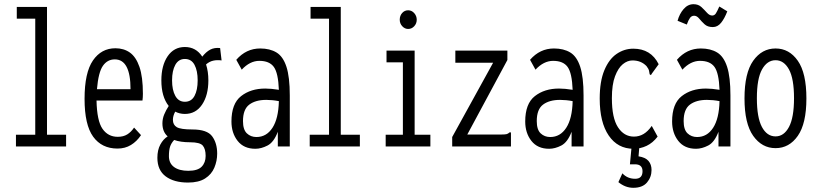

<svg xmlns="http://www.w3.org/2000/svg" viewBox="-20 -698 3890 915"><path d="M56 0V-56H148V-609H60V-665H204V-56H295V0Z M540 10Q465 10 424 -46.5Q383 -103 383 -227Q383 -352 423 -410Q463 -468 530 -468Q570 -468 599 -447.5Q628 -427 644.5 -379.5Q661 -332 661 -251Q661 -235 659 -219H440Q442 -122 468.5 -84Q495 -46 541 -46Q568 -46 586.5 -57.5Q605 -69 619 -90L652 -54Q632 -24 604 -7Q576 10 540 10ZM442 -273H602Q602 -415 527 -415Q492 -415 470.5 -384.5Q449 -354 442 -273Z M861 -155Q836 -155 815 -166Q804 -146 804 -127Q804 -103 822.5 -92Q841 -81 897 -81Q967 -81 991 -48.5Q1015 -16 1015 34Q1015 69 1001.5 101Q988 133 957.5 152.5Q927 172 876 172Q809 172 769.5 142.5Q730 113 730 54Q730 17 744 -9Q758 -35 779 -48Q754 -70 754 -110Q754 -132 762.5 -152.5Q771 -173 784 -193Q749 -237 749 -315Q749 -386 779 -430Q809 -474 861 -474Q914 -474 944 -428Q962 -451 982 -461.5Q1002 -472 1029 -469L1036 -410Q1015 -413 996.5 -409Q978 -405 962 -391Q973 -357 973 -315Q973 -244 943 -199.5Q913 -155 861 -155ZM861 -213Q892 -213 907 -241Q922 -269 922 -315Q922 -361 907 -389Q892 -417 861 -417Q831 -417 815.5 -389Q800 -361 800 -315Q800 -269 815.5 -241Q831 -213 861 -213ZM785 46Q785 80 809.5 98Q834 116 877 116Q922 116 941 96.5Q960 77 960 45Q960 12 946.5 -4Q933 -20 886 -20Q840 -20 810 -31Q796 -16 790.5 1Q785 18 785 46Z M1197 11Q1142 11 1112.5 -26.5Q1083 -64 1083 -119Q1083 -204 1129 -240Q1175 -276 1244 -276Q1272 -276 1309 -270Q1306 -350 1285 -379Q1264 -408 1216 -408Q1171 -408 1132 -366L1106 -413Q1153 -467 1220 -467Q1266 -467 1297.5 -448Q1329 -429 1345 -380Q1361 -331 1361 -243V0H1304V-70Q1285 -20 1255 -4.5Q1225 11 1197 11ZM1138 -121Q1138 -80 1156.5 -62.5Q1175 -45 1202 -45Q1250 -45 1278.5 -89Q1307 -133 1309 -216Q1294 -219 1278.5 -220.5Q1263 -222 1249 -222Q1198 -222 1168 -199.5Q1138 -177 1138 -121Z M1456 0V-56H1548V-609H1460V-665H1604V-56H1695V0Z M1818 0V-56H1900V-401H1822V-457H1956V-56H2031V0ZM1925 -560Q1909 -560 1897 -573Q1885 -586 1885 -604Q1885 -623 1896.5 -636Q1908 -649 1925 -649Q1942 -649 1954 -635.5Q1966 -622 1966 -604Q1966 -586 1954 -573Q1942 -560 1925 -560Z M2135 -45 2330 -399H2150V-457H2398V-412L2207 -57H2371Q2388 -57 2395 -59Q2402 -61 2408 -67H2415V0H2135Z M2597 11Q2542 11 2512.5 -26.5Q2483 -64 2483 -119Q2483 -204 2529 -240Q2575 -276 2644 -276Q2672 -276 2709 -270Q2706 -350 2685 -379Q2664 -408 2616 -408Q2571 -408 2532 -366L2506 -413Q2553 -467 2620 -467Q2666 -467 2697.5 -448Q2729 -429 2745 -380Q2761 -331 2761 -243V0H2704V-70Q2685 -20 2655 -4.5Q2625 11 2597 11ZM2538 -121Q2538 -80 2556.5 -62.5Q2575 -45 2602 -45Q2650 -45 2678.5 -89Q2707 -133 2709 -216Q2694 -219 2678.5 -220.5Q2663 -222 2649 -222Q2598 -222 2568 -199.5Q2538 -177 2538 -121Z M2999 11Q2924 11 2881 -52Q2838 -115 2838 -228Q2838 -310 2860 -363Q2882 -416 2918.5 -441Q2955 -466 2998 -466Q3082 -466 3119 -392L3087 -348L3082 -340L3076 -344Q3075 -352 3073 -361Q3071 -370 3061 -383Q3035 -410 2994 -410Q2970 -410 2948 -392Q2926 -374 2911 -334.5Q2896 -295 2896 -230Q2896 -136 2925 -91.5Q2954 -47 3001 -47Q3026 -47 3047 -59.5Q3068 -72 3086 -98L3114 -47Q3091 -17 3061.5 -3Q3032 11 2999 11ZM2998 197Q2960 197 2927 170L2946 128Q2970 154 3007 154Q3042 154 3042 118Q3042 85 3006 85H2982L2990 0H3027L3023 47Q3056 52 3070.5 69Q3085 86 3085 112Q3085 146 3063.5 171.5Q3042 197 2998 197Z M3297 11Q3242 11 3212.5 -26.5Q3183 -64 3183 -119Q3183 -204 3229 -240Q3275 -276 3344 -276Q3372 -276 3409 -270Q3406 -350 3385 -379Q3364 -408 3316 -408Q3271 -408 3232 -366L3206 -413Q3253 -467 3320 -467Q3366 -467 3397.5 -448Q3429 -429 3445 -380Q3461 -331 3461 -243V0H3404V-70Q3385 -20 3355 -4.5Q3325 11 3297 11ZM3238 -121Q3238 -80 3256.5 -62.5Q3275 -45 3302 -45Q3350 -45 3378.5 -89Q3407 -133 3409 -216Q3394 -219 3378.5 -220.5Q3363 -222 3349 -222Q3298 -222 3268 -199.5Q3238 -177 3238 -121ZM3408 -667 3446 -644Q3433 -610 3416.5 -589.5Q3400 -569 3377 -569Q3352 -569 3337.5 -582.5Q3323 -596 3312 -609.5Q3301 -623 3288 -623Q3276 -623 3268.5 -613Q3261 -603 3253 -581L3209 -599Q3218 -632 3238 -655Q3258 -678 3285 -678Q3308 -678 3322.5 -664.5Q3337 -651 3349 -637.5Q3361 -624 3374 -624Q3385 -624 3391.5 -634Q3398 -644 3408 -667Z M3676 8Q3611 8 3569.5 -50.5Q3528 -109 3528 -229Q3528 -350 3569.5 -408.5Q3611 -467 3676 -467Q3741 -467 3782 -408.5Q3823 -350 3823 -229Q3823 -109 3782 -50.5Q3741 8 3676 8ZM3676 -48Q3716 -48 3740 -93Q3764 -138 3764 -230Q3764 -323 3740 -367Q3716 -411 3676 -411Q3636 -411 3611.5 -367Q3587 -323 3587 -230Q3587 -138 3611 -93Q3635 -48 3676 -48Z"/></svg>

Font: Inconsolata ExtraCondensed
Style: Regular
Weight: 400
Width: 2
Monospace: yes
Designer: Raph Levien, Cyreal, Brenton Simpson
Foundry: Raph Levien, Cyreal, Google
Version: Version 3.000; ttfautohint (v1.8.2.53-6de2)